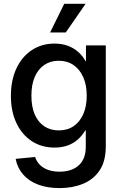

<svg xmlns="http://www.w3.org/2000/svg" viewBox="-20 -756 626 988"><path d="M287.1 211.9Q223.6 211.9 176 193.8Q128.4 175.8 98.9 141.8Q69.3 107.9 60.5 61.5L160.6 51.8Q168 74.7 184.8 91.8Q201.7 108.9 227.3 118.2Q252.9 127.4 286.6 127.4Q349.1 127.4 385.3 94.7Q421.4 62 421.4 -0.5V-85H418.9Q402.8 -58.1 380.4 -38.1Q357.9 -18.1 327.9 -7.3Q297.9 3.4 260.3 3.4Q193.8 3.4 143.3 -29.8Q92.8 -63 64.5 -122.8Q36.1 -182.6 36.1 -262.7Q36.1 -343.3 64.5 -403.8Q92.8 -464.4 143.6 -498Q194.3 -531.7 260.3 -531.7Q297.9 -531.7 328.1 -520.8Q358.4 -509.8 381.6 -489.5Q404.8 -469.2 420.4 -441.4H422.4V-522.5H524.4V-3.4Q524.4 73.2 492.7 120.6Q460.9 168 407 189.9Q353 211.9 287.1 211.9ZM282.2 -85Q326.7 -85 358.9 -106.9Q391.1 -128.9 408.7 -169.2Q426.3 -209.5 426.3 -263.7Q426.3 -317.9 408.7 -358.2Q391.1 -398.4 358.9 -420.9Q326.7 -443.4 282.2 -443.4Q239.7 -443.4 208 -421.9Q176.3 -400.4 158.9 -360.4Q141.6 -320.3 141.6 -263.7Q141.6 -206.5 158.9 -166.7Q176.3 -127 208 -106Q239.7 -85 282.2 -85ZM237.8 -588.9 310.5 -736.3H420.4L318.4 -588.9Z"/></svg>

Font: Inter 28pt Medium
Style: Regular
Weight: 500
Designer: Rasmus Andersson
Foundry: rsms
Version: Version 4.001;git-66647c0bb